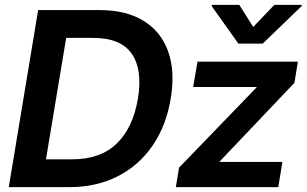

<svg xmlns="http://www.w3.org/2000/svg" viewBox="-20 -769 1260 789"><path d="M264.6 0H16.1L136.7 -727.5H389.6Q498.5 -727.5 570.1 -683.3Q641.6 -639.2 670.9 -557.9Q700.2 -476.6 681.6 -364.3Q663.1 -252 606.7 -170.2Q550.3 -88.4 463.1 -44.2Q376 0 264.6 0ZM168.9 -114.3H276.4Q393.1 -114.3 460 -179.4Q526.9 -244.6 546.9 -364.3Q566.4 -483.4 521.2 -548.3Q476.1 -613.3 362.3 -613.3H252ZM702.6 0 715.8 -80.1 1034.2 -409.7 1034.7 -411.6H773.9L791.5 -515.6H1204.1L1189.9 -428.7L882.8 -105.5L882.3 -103.5H1140.6L1123.5 0ZM963.4 -749 1020.5 -658.2 1107.4 -749H1220.2L1219.2 -743.7L1059.6 -589.8H959.5L850.1 -743.7L851.1 -749Z"/></svg>

Font: Inter Display Semi Bold
Style: Italic
Weight: 600
Italic angle: -9.39999°
Designer: Rasmus Andersson
Foundry: rsms
Version: Version 4.000;git-4fc901f